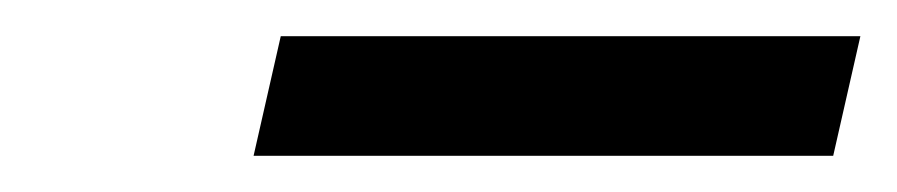

<svg xmlns="http://www.w3.org/2000/svg" viewBox="-20 -723 495 106"><path d="M120 -637 135 -703H455L440 -637Z"/></svg>

Font: Libre Bodoni
Style: Italic
Weight: 400
Italic angle: -13°
Designer: Pablo Impallari, Rodrigo Fuenzalida
Foundry: Impallari Type
Version: Version 2.005;gftools[0.9.23]